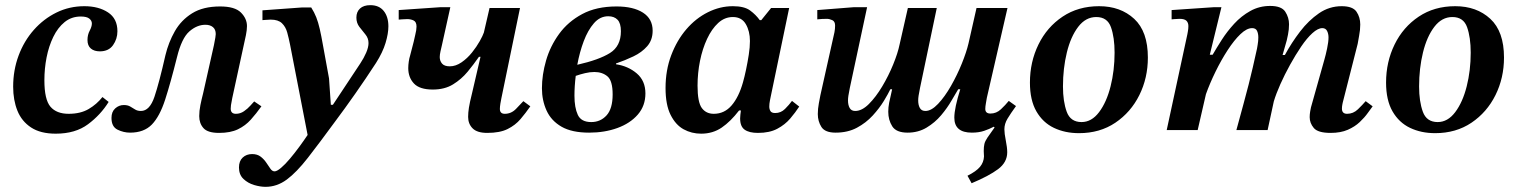

<svg xmlns="http://www.w3.org/2000/svg" viewBox="-20 -504 5877 744"><path d="M196 14Q137 14 100.5 -10Q64 -34 47.5 -75Q31 -116 31 -168Q31 -232 52 -288.5Q73 -345 111 -388Q149 -431 199 -455.5Q249 -480 307 -480Q362 -480 398.5 -456Q435 -432 435 -383Q435 -353 418 -329Q401 -305 367 -305Q345 -305 332 -316Q319 -327 319 -349Q319 -369 327.5 -385Q336 -401 336 -413Q336 -424 326 -432Q316 -440 293 -440Q257 -440 230.5 -418.5Q204 -397 186.5 -361Q169 -325 160.5 -281.5Q152 -238 152 -193Q152 -118 175.5 -90.5Q199 -63 246 -63Q292 -63 323.5 -81.5Q355 -100 377 -128L401 -109Q370 -59 321 -22.5Q272 14 196 14Z M484 10Q459 10 435.5 -1.5Q412 -13 412 -47Q412 -71 426.5 -84Q441 -97 460 -97Q475 -97 485 -91Q495 -85 504 -79.5Q513 -74 526 -74Q560 -74 578.5 -129Q597 -184 621 -290Q633 -340 657.5 -383Q682 -426 724.5 -452.5Q767 -479 833 -479Q890 -479 913.5 -455.5Q937 -432 937 -403Q937 -388 933 -368L880 -124Q876 -105 875 -96.5Q874 -88 874 -83Q874 -63 894 -63Q911 -63 925.5 -73Q940 -83 950.5 -95Q961 -107 965 -111L993 -92Q973 -64 952 -40.5Q931 -17 902 -3Q873 11 829 11Q785 11 768.5 -7.5Q752 -26 752 -54Q752 -74 756.5 -96.5Q761 -119 767 -142L809 -329Q813 -350 814.5 -358.5Q816 -367 816 -372Q816 -390 805 -399Q794 -408 776 -408Q743 -408 713.5 -382Q684 -356 666 -283Q641 -183 620 -118Q599 -53 568.5 -21.5Q538 10 484 10Z M1009 220Q989 220 965 213Q941 206 923.5 189.5Q906 173 906 145Q906 120 920.5 106.5Q935 93 957 93Q977 93 990 103Q1003 113 1012 126.5Q1021 140 1028 150Q1035 160 1044 160Q1053 160 1069 146.5Q1085 133 1103.5 111Q1122 89 1140 64.5Q1158 40 1172 19L1104 -331Q1099 -356 1093 -378Q1087 -400 1072.5 -414Q1058 -428 1029 -428Q1021 -428 1010.5 -427Q1000 -426 997 -426V-464L1149 -475H1186Q1198 -456 1205.5 -437Q1213 -418 1219 -392Q1225 -366 1232 -326L1255 -200L1262 -98H1270L1376 -258Q1390 -279 1399 -300Q1408 -321 1408 -337Q1408 -356 1396 -370.5Q1384 -385 1372.5 -400Q1361 -415 1361 -436Q1361 -458 1375 -471Q1389 -484 1415 -484Q1449 -484 1467 -461.5Q1485 -439 1485 -402Q1485 -374 1474 -337.5Q1463 -301 1437 -260Q1398 -200 1357 -141.5Q1316 -83 1280 -35Q1217 51 1173 107.5Q1129 164 1091 192Q1053 220 1009 220Z M1868 11Q1829 11 1811.5 -6.5Q1794 -24 1794 -51Q1794 -67 1797 -86.5Q1800 -106 1809 -142L1842 -284H1836Q1816 -255 1792 -226Q1768 -197 1735.5 -177Q1703 -157 1657 -157Q1606 -157 1584 -180.5Q1562 -204 1562 -240Q1562 -252 1564 -265.5Q1566 -279 1569 -288L1583 -342Q1584 -349 1589 -368.5Q1594 -388 1594 -401Q1594 -419 1583 -424.5Q1572 -430 1558 -430Q1549 -430 1537.5 -429Q1526 -428 1525 -428V-465L1685 -476H1725L1692 -327Q1690 -319 1687 -305.5Q1684 -292 1684 -283Q1684 -268 1693 -257.5Q1702 -247 1723 -247Q1746 -247 1768.5 -262.5Q1791 -278 1809 -300.5Q1827 -323 1839 -344.5Q1851 -366 1855 -378L1877 -473H1995L1923 -124Q1921 -115 1919 -102.5Q1917 -90 1917 -82Q1917 -63 1936 -63Q1961 -63 1979.5 -82Q1998 -101 2008 -112L2035 -92Q2017 -66 1997 -42.5Q1977 -19 1947 -4Q1917 11 1868 11Z M2263 10Q2196 10 2156 -13Q2116 -36 2098 -75.5Q2080 -115 2080 -162Q2080 -214 2096 -269.5Q2112 -325 2146.5 -372.5Q2181 -420 2236 -449.5Q2291 -479 2369 -479Q2434 -479 2471.5 -455Q2509 -431 2509 -385Q2509 -349 2488 -325Q2467 -301 2434.5 -285.5Q2402 -270 2367 -258V-255Q2414 -248 2447.5 -219.5Q2481 -191 2481 -142Q2481 -94 2451.5 -60Q2422 -26 2372.5 -8Q2323 10 2263 10ZM2271 -31Q2307 -31 2330.5 -57Q2354 -83 2354 -138Q2354 -191 2334 -208Q2314 -225 2283 -225Q2266 -225 2247 -220.5Q2228 -216 2211 -210Q2206 -170 2206 -133Q2206 -87 2219 -59Q2232 -31 2271 -31ZM2217 -253Q2301 -272 2343.5 -298.5Q2386 -325 2386 -383Q2386 -414 2373 -427.5Q2360 -441 2337 -441Q2305 -441 2281.5 -414Q2258 -387 2242 -344.5Q2226 -302 2217 -253Z M2697 14Q2660 14 2629 -3Q2598 -20 2578.5 -59Q2559 -98 2559 -163Q2559 -232 2581 -290Q2603 -348 2639.5 -390.5Q2676 -433 2723 -456.5Q2770 -480 2820 -480Q2864 -480 2886.5 -463.5Q2909 -447 2924 -426H2930L2968 -473H3038L2966 -127Q2966 -127 2963.5 -114.5Q2961 -102 2961 -91Q2961 -81 2965.5 -73.5Q2970 -66 2984 -66Q3006 -66 3022 -82Q3038 -98 3049 -113L3077 -91Q3062 -68 3042 -44.5Q3022 -21 2992 -5Q2962 11 2917 11Q2883 11 2865.5 -1.5Q2848 -14 2848 -45Q2848 -52 2849 -60Q2850 -68 2851 -76H2844Q2811 -33 2776.5 -9.5Q2742 14 2697 14ZM2746 -63Q2787 -63 2815 -95.5Q2843 -128 2859 -185Q2865 -206 2871 -234.5Q2877 -263 2881.5 -292Q2886 -321 2886 -345Q2886 -383 2870 -410.5Q2854 -438 2820 -438Q2788 -438 2763 -415Q2738 -392 2720 -353.5Q2702 -315 2692.5 -268Q2683 -221 2683 -172Q2683 -108 2699.5 -85.5Q2716 -63 2746 -63Z M3745 206 3729 177Q3763 160 3777.5 142.5Q3792 125 3793 102Q3793 99 3792.5 93Q3792 87 3792 81Q3792 65 3794.5 54Q3797 43 3806.5 29Q3816 15 3834 -10L3831 -13Q3814 -4 3793.5 3Q3773 10 3746 10Q3678 10 3678 -48Q3678 -67 3684 -95Q3690 -123 3701 -158H3693Q3683 -142 3667 -114Q3651 -86 3627 -57.5Q3603 -29 3570.5 -9.5Q3538 10 3497 10Q3453 10 3437.5 -14.5Q3422 -39 3422 -71Q3422 -88 3425.5 -106Q3429 -124 3437 -158H3430Q3422 -141 3405 -113Q3388 -85 3362 -56.5Q3336 -28 3300.5 -9Q3265 10 3218 10Q3177 10 3163 -12Q3149 -34 3149 -62Q3149 -82 3153 -103.5Q3157 -125 3159 -135L3207 -350Q3211 -366 3213.5 -379Q3216 -392 3216 -405Q3216 -421 3205 -426Q3194 -431 3184 -431Q3173 -431 3165 -430.5Q3157 -430 3147 -429V-465L3287 -476H3340L3273 -163Q3269 -143 3267.5 -133Q3266 -123 3266 -115Q3266 -97 3272.5 -85.5Q3279 -74 3294 -74Q3320 -74 3347 -101Q3374 -128 3398.5 -169Q3423 -210 3441 -254Q3459 -298 3466 -332L3498 -473H3610L3545 -163Q3541 -143 3539.5 -133Q3538 -123 3538 -115Q3538 -97 3544.5 -85.5Q3551 -74 3566 -74Q3589 -74 3615 -101.5Q3641 -129 3665 -171Q3689 -213 3707 -257.5Q3725 -302 3733 -336L3764 -473H3884L3804 -125Q3803 -118 3800.5 -104.5Q3798 -91 3798 -82Q3798 -64 3818 -64Q3841 -64 3858.5 -80.5Q3876 -97 3889 -113L3917 -93Q3896 -64 3884 -44Q3872 -24 3872 -3Q3872 13 3877.5 40.5Q3883 68 3883 86Q3883 125 3847.5 151.5Q3812 178 3745 206Z M4161 12Q4107 12 4064 -8.5Q4021 -29 3996 -72.5Q3971 -116 3971 -184Q3971 -264 4004 -331.5Q4037 -399 4097.5 -439.5Q4158 -480 4239 -480Q4322 -480 4375 -431Q4428 -382 4428 -281Q4428 -202 4395 -135.5Q4362 -69 4302 -28.5Q4242 12 4161 12ZM4171 -31Q4210 -31 4239 -69.5Q4268 -108 4283.5 -169.5Q4299 -231 4299 -300Q4299 -359 4285 -398.5Q4271 -438 4228 -438Q4187 -438 4158 -400Q4129 -362 4114 -300.5Q4099 -239 4099 -169Q4099 -111 4113.5 -71Q4128 -31 4171 -31Z M5136 11Q5087 11 5071 -8Q5055 -27 5055 -50Q5055 -61 5057 -72.5Q5059 -84 5060 -88L5112 -273Q5117 -290 5122.5 -316Q5128 -342 5128 -359Q5128 -373 5122.5 -384Q5117 -395 5104 -395Q5087 -395 5065.5 -375.5Q5044 -356 5022 -323.5Q5000 -291 4979 -253Q4958 -215 4941.5 -178Q4925 -141 4916 -111L4892 0H4771Q4787 -59 4798.5 -101Q4810 -143 4818.5 -176.5Q4827 -210 4834.5 -242.5Q4842 -275 4851 -316Q4851 -317 4853.5 -331Q4856 -345 4856 -359Q4856 -374 4851 -384.5Q4846 -395 4832 -395Q4811 -395 4786.5 -371.5Q4762 -348 4737 -309.5Q4712 -271 4690 -226Q4668 -181 4653 -139L4621 0H4501L4581 -371Q4581 -371 4583 -382Q4585 -393 4585 -403Q4585 -416 4577.5 -423.5Q4570 -431 4551 -431Q4543 -431 4531.5 -430Q4520 -429 4520 -429V-465L4682 -476H4713L4668 -292H4679Q4694 -318 4714.5 -350Q4735 -382 4762.5 -412Q4790 -442 4825 -461.5Q4860 -481 4902 -481Q4946 -481 4960.5 -458.5Q4975 -436 4975 -410Q4975 -390 4971 -370Q4967 -350 4966 -347L4950 -291H4959Q4985 -339 5018 -382Q5051 -425 5091 -452.5Q5131 -480 5179 -480Q5222 -480 5236.5 -458.5Q5251 -437 5251 -409Q5251 -388 5246.5 -365Q5242 -342 5241 -334L5183 -106Q5183 -106 5181.5 -98.5Q5180 -91 5180 -83Q5180 -63 5200 -63Q5224 -63 5242 -80.5Q5260 -98 5272 -112L5299 -92Q5292 -83 5280 -66Q5268 -49 5249 -31Q5230 -13 5202.5 -1Q5175 11 5136 11Z M5541 12Q5487 12 5444 -8.5Q5401 -29 5376 -72.5Q5351 -116 5351 -184Q5351 -264 5384 -331.5Q5417 -399 5477.5 -439.5Q5538 -480 5619 -480Q5702 -480 5755 -431Q5808 -382 5808 -281Q5808 -202 5775 -135.5Q5742 -69 5682 -28.5Q5622 12 5541 12ZM5551 -31Q5590 -31 5619 -69.5Q5648 -108 5663.5 -169.5Q5679 -231 5679 -300Q5679 -359 5665 -398.5Q5651 -438 5608 -438Q5567 -438 5538 -400Q5509 -362 5494 -300.5Q5479 -239 5479 -169Q5479 -111 5493.5 -71Q5508 -31 5551 -31Z"/></svg>

Font: STIX Two Text SemiBold
Style: Italic
Weight: 600
Italic angle: -12°
Designer: Ross Mills, John Hudson & Paul Hanslow, Tiro Typeworks Ltd; with prior portions MicroPress Inc. and Coen Hoffman, Elsevi
Foundry: Tiro Typeworks Ltd
Version: Version 2.13 b171